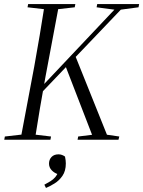

<svg xmlns="http://www.w3.org/2000/svg" viewBox="-20 -690 707 948"><path d="M1 0 4 -16 109 -28H130L232 -16L229 0ZM81 0 149 -361Q163 -438 176 -515.5Q189 -593 201 -670H272L204 -308Q190 -231 177 -154Q164 -77 152 0ZM116 -654 119 -670H352L349 -654L243 -642H221ZM156 -202 149 -239H164L178 -254L571 -670H603ZM444 0 301 -370 349 -421 518 0ZM363 0 366 -16 464 -28H486L569 -16L565 0ZM457 -654 460 -670H667L664 -654L574 -642H547ZM305 117Q305 154 288.5 178Q272 202 249 216Q226 230 207 238L199 222Q216 213 229.5 204.5Q243 196 252.5 185Q262 174 267 160L269 171Q249 165 235.5 151Q222 137 222 118Q222 98 234.5 85Q247 72 269 72Q278 72 286 75Q294 78 301 83Q303 93 304 101Q305 109 305 117Z"/></svg>

Font: Source Serif 4 60pt
Style: Italic
Weight: 400
Italic angle: -12°
Version: Version 4.004;hotconv 1.0.116;makeotfexe 2.5.65601